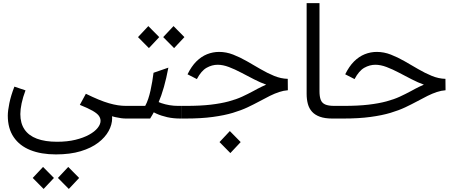

<svg xmlns="http://www.w3.org/2000/svg" viewBox="-20 -760 2917 1231"><path d="M338.6 230Q243.6 230 174.6 202.3Q105.6 174.7 67.8 119.2Q30 63.7 30 -18.6Q30 -49.6 40 -98.5Q50 -147.3 72.3 -204.6L143.5 -180.6Q126.8 -136.6 118.6 -97.6Q110.4 -58.6 110.4 -28.6Q110.4 30.5 137.3 70Q164.1 109.5 216.6 129.2Q269.2 148.9 345.9 148.9Q412.2 148.9 463.7 136.2Q515.2 123.6 551.2 103.7Q587.3 83.9 606 60.3Q624.7 36.8 624.7 15.1Q624.7 -2.6 613.5 -18Q602.3 -33.3 573.7 -49.8Q545 -66.3 491.9 -87.7L530.5 -158.8Q582.5 -131.2 615.3 -111Q648.1 -90.9 666.4 -74Q684.8 -57.2 691.9 -40.9Q699.1 -24.5 699.1 -2.8Q699.1 38.2 676.8 79.5Q654.4 120.8 609.7 154.9Q565.1 189.1 497.4 209.5Q429.8 230 338.6 230ZM788.1 0Q759.1 0 719.8 -9Q680.5 -18 639.7 -35.5Q598.9 -53 561.9 -78L530.5 -158.8Q575.5 -136.8 611.8 -121.8Q648.2 -106.8 678.8 -98Q709.5 -89.1 736.2 -85.1Q762.8 -81.1 788.1 -81.1H791.5V0ZM259.6 451.4 189.8 380.9 256 310.3 325.8 380.9ZM421.2 451.4 351.3 380.9 417.5 310.3 487.4 380.9Z M791 0V-81.1H911Q921.7 -100.5 930.2 -125.9Q938.7 -151.2 945 -179.9Q951.4 -208.6 956.2 -237.6Q961.1 -266.7 964.4 -293.4L1059.5 -326.3Q1046.8 -258.6 1031 -202.5Q1015.2 -146.3 994 -97.1Q972.9 -48 942.6 0ZM1137.2 0Q1090.6 0 1052.3 -8.7Q1014 -17.3 982.5 -31.6Q951 -45.9 924 -63.3L967.9 -119.8Q989.9 -107.1 1014.9 -98.6Q1040 -90.1 1067.3 -85.6Q1094.7 -81.1 1122 -81.1H1143.5V0ZM934.7 -451.6 864.8 -522.1 931 -592.7 1000.9 -522.1ZM1096.2 -451.6 1026.4 -522.1 1092.6 -592.7 1162.4 -522.1Z M1144 0V-81.1H1172Q1264.6 -81.1 1331.3 -88.9Q1398 -96.8 1446.6 -110Q1495.3 -123.1 1532.5 -140.3Q1569.6 -157.5 1603.6 -175.8Q1618.7 -184.5 1632.6 -191.5Q1646.5 -198.6 1659.8 -205.1Q1673.2 -211.6 1686.6 -217.3Q1649.2 -230.6 1608.7 -251.5Q1568.2 -272.3 1527.1 -294Q1486 -315.7 1447.5 -330.3Q1409 -344.8 1375.6 -344.8Q1339.2 -344.8 1304.9 -325.6Q1270.5 -306.4 1242.2 -253L1182.3 -283.6Q1207.3 -334.6 1238.9 -366.1Q1270.6 -397.5 1307.7 -412.4Q1344.9 -427.2 1384.9 -427.2Q1430.5 -427.2 1475 -409.9Q1519.5 -392.5 1563 -367.5Q1606.5 -342.5 1650.1 -317Q1693.6 -291.5 1737.4 -273.5Q1781.3 -255.5 1824.9 -254.5L1825.6 -181.4Q1797.9 -179.4 1769.7 -170Q1741.5 -160.7 1710.5 -145.4Q1679.5 -130 1641.5 -109.3Q1607.5 -91 1567 -71.8Q1526.5 -52.7 1472.7 -36.5Q1418.9 -20.3 1344.4 -10.2Q1270 0 1168 0ZM1456.9 221.4 1387.4 150.9 1453.6 80.3 1523.1 150.9Z M2110.6 0Q2063 0 2031.2 -11.5Q1999.3 -23 1980.5 -43.8Q1961.7 -64.6 1953.8 -93.9Q1946 -123.2 1946 -157.9V-740H2028.4V-175.2Q2028.4 -141.5 2036.1 -120.6Q2043.8 -99.8 2064.6 -90.4Q2085.5 -81.1 2123.8 -81.1H2155.1V0Z M2155 0V-81.1H2183Q2275.6 -81.1 2342.3 -88.9Q2409 -96.8 2457.6 -110Q2506.3 -123.1 2543.5 -140.3Q2580.6 -157.5 2614.6 -175.8Q2629.7 -184.5 2643.6 -191.5Q2657.5 -198.6 2670.8 -205.1Q2684.2 -211.6 2697.6 -217.3Q2660.2 -230.6 2619.7 -251.5Q2579.2 -272.3 2538.1 -294Q2497 -315.7 2458.5 -330.3Q2420 -344.8 2386.6 -344.8Q2350.2 -344.8 2315.9 -325.6Q2281.5 -306.4 2253.2 -253L2193.3 -283.6Q2218.3 -334.6 2249.9 -366.1Q2281.6 -397.5 2318.7 -412.4Q2355.9 -427.2 2395.9 -427.2Q2441.5 -427.2 2486 -409.9Q2530.5 -392.5 2574 -367.5Q2617.5 -342.5 2661.1 -317Q2704.6 -291.5 2748.4 -273.5Q2792.3 -255.5 2835.9 -254.5L2836.6 -181.4Q2808.9 -179.4 2780.7 -170Q2752.5 -160.7 2721.5 -145.4Q2690.5 -130 2652.5 -109.3Q2618.5 -91 2578 -71.8Q2537.5 -52.7 2483.7 -36.5Q2429.9 -20.3 2355.4 -10.2Q2281 0 2179 0Z"/></svg>

Font: Lexend Medium
Style: Regular
Weight: 500
Designer: Bonnie Shaver-Troup, Thomas Jockin
Foundry: Lexend
Version: Version 1.005